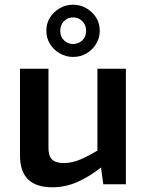

<svg xmlns="http://www.w3.org/2000/svg" viewBox="-20 -783 623 816"><path d="M186 -491V-159Q185 -122 200.5 -106Q216 -90 251 -90Q286 -90 321 -105Q356 -120 406 -150L418 -78Q362 -33 310 -10Q258 13 202 13Q65 13 65 -122V-491ZM515 -491V0H419L406 -95L394 -109V-491ZM291 -763Q321 -763 347 -748Q373 -733 388.5 -708.5Q404 -684 404 -652Q404 -622 388.5 -596.5Q373 -571 347.5 -556Q322 -541 291 -541Q260 -541 234 -556Q208 -571 192.5 -596Q177 -621 177 -652Q177 -684 192.5 -708.5Q208 -733 234 -748Q260 -763 291 -763ZM290 -709Q268 -709 252 -693Q236 -677 236 -652Q236 -627 252 -611.5Q268 -596 290 -596Q314 -596 330 -611.5Q346 -627 346 -652Q346 -677 330 -693Q314 -709 290 -709Z"/></svg>

Font: Exo 2 SemiBold
Style: Regular
Weight: 600
Designer: Natanael Gama
Foundry: Natanael Gama
Version: Version 2.010